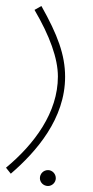

<svg xmlns="http://www.w3.org/2000/svg" viewBox="-32 -349 311 640"><path d="M4 230C90 156 185 46 185 -93C185 -166 160 -233 106 -329L83 -316C134 -229 161 -154 161 -94C161 26 83 131 -12 210ZM128 271C142 271 154 259 154 245C154 230 142 218 128 218C113 218 101 230 101 245C101 259 113 271 128 271Z"/></svg>

Font: Noto Sans Arabic UI XCn Th
Style: Regular
Weight: 100
Width: 2
Designer: Monotype Design Team, Nadine Chahine and Nizar Qandah
Foundry: Monotype Imaging Inc.
Version: Version 2.010